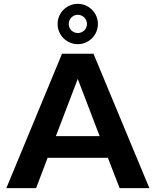

<svg xmlns="http://www.w3.org/2000/svg" viewBox="-20 -980 810 1000"><path d="M467 -700H303L13 0H168L228 -158H542L603 0H758ZM385 -750C443 -750 490 -797 490 -855C490 -913 443 -960 385 -960C327 -960 280 -913 280 -855C280 -797 327 -750 385 -750ZM385 -808C359 -808 338 -829 338 -855C338 -881 359 -903 385 -903C412 -903 433 -881 433 -855C433 -829 412 -808 385 -808ZM271 -271 385 -569 499 -271Z"/></svg>

Font: Gully SemiBold
Style: Regular
Weight: 600
Designer: jaikishan Patel
Foundry: MagicType
Version: Version 1.000;Glyphs 3.2 (3242)